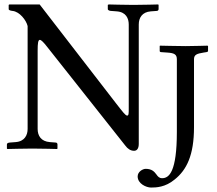

<svg xmlns="http://www.w3.org/2000/svg" viewBox="-20 -667 976 862"><path d="M603 -557C603 -587 618 -613 657 -616L684 -618C688 -618 692 -621 692 -626V-645L690 -647C690 -647 618 -645 579 -645C543 -645 468 -647 468 -647L464 -645V-626C464 -621 473 -618 478 -618L504 -616C546 -613 558 -584 558 -557V-178C558 -159 558 -148 551 -148C543 -148 530 -166 501 -203L158 -647H22L19 -645V-626C19 -621 28 -619 36 -618C68 -615 98 -576 104 -550V-88C104 -61 91 -32 50 -29L24 -27C14 -26 11 -23 11 -18V0L13 2C13 2 90 0 125 0C165 0 236 2 236 2L238 0V-19C238 -24 234 -27 230 -27L204 -29C164 -32 149 -58 149 -88V-439C149 -473 151 -488 159 -488C165 -488 176 -477 193 -455L542 -14C553 1 566 10 582 10C596 10 603 -2 603 -21ZM851 -96V-401C851 -421 863 -426 894 -431L907 -433C911 -434 914 -435 914 -438V-460L912 -462C912 -462 842 -460 814 -460C784 -460 698 -462 698 -462L697 -460V-438C697 -435 700 -433 703 -433L731 -431C762 -429 774 -423 774 -401V-75C774 105 739 133 708 133C695 133 689 126 682 116C673 104 662 91 634 91C621 91 598 104 598 125C598 158 637 175 658 175C681 175 722 174 764 139C818 96 851 30 851 -96Z"/></svg>

Font: Linux Libertine O C
Style: Regular
Weight: 400
Designer: Philipp H. Poll
Foundry: Philipp H. Poll
Version: Version 4.0.3